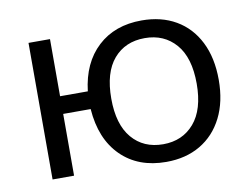

<svg xmlns="http://www.w3.org/2000/svg" viewBox="-62 -599 912 695"><g transform="rotate(-10 393.5 -251.0)"><path d="M497 9Q394 9 331 -53.5Q268 -116 260 -227H159V0H80V-502H159V-292H261Q273 -395 335.5 -453Q398 -511 497 -511Q569 -511 622.5 -480Q676 -449 705.5 -390.5Q735 -332 735 -251Q735 -171 705.5 -112.5Q676 -54 622.5 -22.5Q569 9 497 9ZM497 -56Q568 -56 611 -106Q654 -156 654 -251Q654 -347 611 -396.5Q568 -446 497 -446Q425 -446 382.5 -396.5Q340 -347 340 -251Q340 -156 382.5 -106Q425 -56 497 -56Z"/></g></svg>

Font: Winston
Style: Regular
Weight: 400
Designer: Original fonts by Vernon Adams / Changes by Cristiano Sobral
Foundry: Original fonts by Vernon Adams / Changes by Cristiano Sobral
Version: Version 2.503;July 17, 2020;FontCreator 13.0.0.2655 64-bit